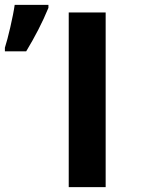

<svg xmlns="http://www.w3.org/2000/svg" viewBox="-68 -765 600 785"><path d="M213 0H364V-714H213ZM-48 -570V-555H39C74 -613 105 -672 130 -733V-745H-8C-14 -700 -36 -606 -48 -570Z"/></svg>

Font: Passageway
Style: Regular
Weight: 700
Foundry: Ascender Corporation
Version: Version 1.11